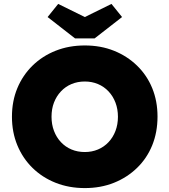

<svg xmlns="http://www.w3.org/2000/svg" viewBox="-20 -950 865 980"><path d="M41 -354Q41 -434 68.5 -500Q96 -566 146 -615Q196 -664 264 -691Q332 -718 413 -718Q494 -718 561.5 -691Q629 -664 679.5 -615Q730 -566 757 -500Q784 -434 784 -355Q784 -275 757 -208.5Q730 -142 679.5 -93Q629 -44 561.5 -17Q494 10 413 10Q332 10 264 -17Q196 -44 146 -93Q96 -142 68.5 -208.5Q41 -275 41 -354ZM582 -354Q582 -393 569.5 -426Q557 -459 534 -483.5Q511 -508 480 -521Q449 -534 413 -534Q376 -534 345 -521Q314 -508 291 -483.5Q268 -459 255.5 -426.5Q243 -394 243 -354Q243 -315 255.5 -282Q268 -249 291 -224.5Q314 -200 345 -187Q376 -174 413 -174Q449 -174 480 -187Q511 -200 534 -224.5Q557 -249 569.5 -282Q582 -315 582 -354ZM363 -754 223 -863 277 -930 413 -863 549 -930 603 -863 463 -754Z"/></svg>

Font: Mach ExtraBold
Style: Regular
Weight: 800
Version: Version 1.002